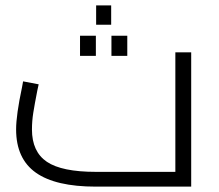

<svg xmlns="http://www.w3.org/2000/svg" viewBox="-20 -695 817 715"><path d="M692 -500V0H337Q187 0 113.5 -52Q40 -104 40 -213Q40 -267 62 -370L66 -392L124 -381Q123 -374 119 -358Q109 -307 104 -275.5Q99 -244 99 -213Q99 -130 154.5 -92.5Q210 -55 337 -55H633V-500ZM338 -675H394V-603H338ZM278 -562H337V-487H278ZM395 -562H454V-487H395Z"/></svg>

Font: Cairo Light
Style: Regular
Weight: 300
Designer: Mohamed Gaber, Accademia di Belle Arti di Urbino and others
Foundry: Kief Type Foundry, Accademia di Belle Arti di Urbino and others
Version: Version 3.011